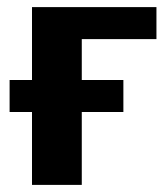

<svg xmlns="http://www.w3.org/2000/svg" viewBox="-20 -520 470 540"><path d="M420 -410H210V-295H327V-205H210V0H70V-205H7V-295H70V-500H420Z"/></svg>

Font: Scada
Style: Bold
Weight: 700
Designer: Jovanny Lemonad
Foundry: Jovanny Lemonad
Version: Version 4.100;PS 004.100;hotconv 1.0.88;makeotf.lib2.5.64775